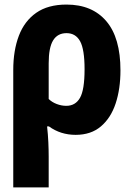

<svg xmlns="http://www.w3.org/2000/svg" viewBox="-20 -580 570 840"><path d="M38 -274Q38 -359 62.5 -423.5Q87 -488 138.5 -524Q190 -560 271 -560Q383 -560 445 -487.5Q507 -415 507 -272Q507 -191 486 -127.5Q465 -64 421.5 -27Q378 10 311 10Q245 10 194 -27H186Q190 9 191.5 42.5Q193 76 193 105V240H38ZM270 -117Q310 -117 330 -152Q350 -187 350 -277Q350 -364 330.5 -399.5Q311 -435 271 -435Q232 -435 212.5 -403.5Q193 -372 193 -303V-147Q207 -133 228 -125Q249 -117 270 -117Z"/></svg>

Font: Noto Sans Mono Condensed Black
Style: Regular
Weight: 900
Width: 3
Designer: Monotype Design Team
Foundry: Monotype Imaging Inc.
Version: Version 2.014